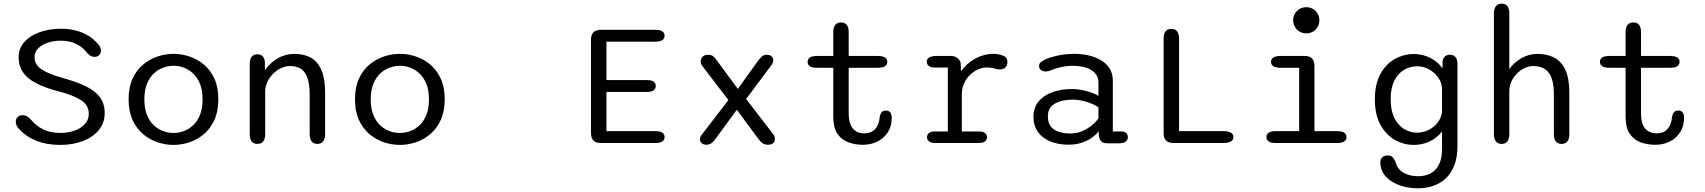

<svg xmlns="http://www.w3.org/2000/svg" viewBox="-20 -782 9325 1050"><path d="M310.5 10.5Q234.2 10.5 178.3 -12.4Q122.5 -35.3 90 -71Q66.2 -91.3 66.2 -117Q66.2 -130.7 76.1 -141.4Q86 -152.2 103 -152.2Q118.2 -152.2 129.5 -144.7Q140.8 -137.2 151.3 -125.5Q175.2 -95.5 214.3 -75.2Q253.5 -55 311.8 -55Q351.8 -55 387 -67.4Q422.2 -79.8 443.8 -103.3Q465.5 -126.8 465.5 -159.5Q465.5 -207.5 422.4 -234.8Q379.3 -262.2 297.7 -283.3Q187.7 -311.5 134.8 -355Q82 -398.5 82 -469.2Q82 -518.2 113.8 -553.1Q145.5 -588 198.3 -606.5Q251.2 -625 314.7 -625Q376.2 -625 427.3 -604.6Q478.5 -584.2 509.2 -548.3Q519.8 -539.2 525.9 -528.4Q532 -517.7 532 -505.2Q532 -489.3 521.8 -480.2Q511.7 -471 497.2 -471Q482.3 -471 470.8 -479.7Q459.2 -488.3 450.7 -498.5Q432 -524.5 396.4 -542Q360.8 -559.5 311.5 -559.5Q274.2 -559.5 241.6 -548.7Q209 -537.8 189 -517.9Q169 -498 169 -470.2Q169 -427.8 208 -402.2Q247 -376.5 325.8 -354.7Q399.7 -334.5 450.1 -309.8Q500.5 -285 526.5 -250.1Q552.5 -215.2 552.5 -164.2Q552.5 -109.5 520 -70.3Q487.5 -31.2 432.6 -10.3Q377.7 10.5 310.5 10.5Z M929.2 10.5Q885.3 10.5 842 -3.8Q798.7 -18.2 762.6 -48.4Q726.5 -78.7 704.9 -126Q683.3 -173.3 683.3 -239Q683.3 -304.7 704.9 -351.8Q726.5 -398.8 762.6 -428.8Q798.7 -458.8 842 -473.2Q885.3 -487.5 929.2 -487.5Q972.5 -487.5 1015.8 -473.2Q1059.2 -458.8 1095 -428.8Q1130.8 -398.8 1152.4 -351.8Q1174 -304.7 1174 -239Q1174 -173.3 1152.4 -126Q1130.8 -78.7 1095 -48.4Q1059.2 -18.2 1015.8 -3.8Q972.5 10.5 929.2 10.5ZM929.2 -54.8Q957.2 -54.8 985 -64.9Q1012.8 -75 1036.2 -96.8Q1059.7 -118.7 1073.8 -153.8Q1087.8 -188.8 1087.8 -239Q1087.8 -288.5 1073.8 -323.2Q1059.7 -358 1036.2 -380Q1012.8 -402 985 -412.2Q957.2 -422.3 929.2 -422.3Q901.2 -422.3 872.8 -412.2Q844.5 -402 821.1 -380Q797.7 -358 783.6 -323.2Q769.5 -288.5 769.5 -239Q769.5 -188.8 783.6 -153.8Q797.7 -118.7 821.1 -96.8Q844.5 -75 872.8 -64.9Q901.2 -54.8 929.2 -54.8Z M1716 5Q1673.5 5 1673.5 -49.3V-263.8Q1673.5 -343.5 1648.5 -382.2Q1623.5 -420.8 1566.8 -420.8Q1540.3 -420.8 1515.8 -409.1Q1491.2 -397.3 1472 -377.3Q1452.8 -357.3 1441.5 -332.4Q1430.2 -307.5 1430.2 -281.5V-49.3Q1430.2 5 1387.7 5Q1345.7 5 1345.7 -49.3V-431Q1345.7 -485 1387.7 -485Q1423.3 -485 1428.5 -444.8L1428.7 -397.5Q1453.8 -435.7 1496.2 -461.4Q1538.7 -487.2 1592.2 -487.2Q1644.5 -487.2 1681.7 -465.3Q1718.8 -443.5 1738.4 -397Q1758 -350.5 1758 -276.3V-49.3Q1758 -23 1747.2 -9Q1736.3 5 1716 5Z M2167.2 10.5Q2123.3 10.5 2080 -3.8Q2036.7 -18.2 2000.6 -48.4Q1964.5 -78.7 1942.9 -126Q1921.3 -173.3 1921.3 -239Q1921.3 -304.7 1942.9 -351.8Q1964.5 -398.8 2000.6 -428.8Q2036.7 -458.8 2080 -473.2Q2123.3 -487.5 2167.2 -487.5Q2210.5 -487.5 2253.8 -473.2Q2297.2 -458.8 2333 -428.8Q2368.8 -398.8 2390.4 -351.8Q2412 -304.7 2412 -239Q2412 -173.3 2390.4 -126Q2368.8 -78.7 2333 -48.4Q2297.2 -18.2 2253.8 -3.8Q2210.5 10.5 2167.2 10.5ZM2167.2 -54.8Q2195.2 -54.8 2223 -64.9Q2250.8 -75 2274.2 -96.8Q2297.7 -118.7 2311.8 -153.8Q2325.8 -188.8 2325.8 -239Q2325.8 -288.5 2311.8 -323.2Q2297.7 -358 2274.2 -380Q2250.8 -402 2223 -412.2Q2195.2 -422.3 2167.2 -422.3Q2139.2 -422.3 2110.8 -412.2Q2082.5 -402 2059.1 -380Q2035.7 -358 2021.6 -323.2Q2007.5 -288.5 2007.5 -239Q2007.5 -188.8 2021.6 -153.8Q2035.7 -118.7 2059.1 -96.8Q2082.5 -75 2110.8 -64.9Q2139.2 -54.8 2167.2 -54.8Z M3614.5 -586.8Q3614.5 -554.2 3562.2 -554.2H3296.5V-344H3516.8Q3543.2 -344 3554.6 -335.7Q3566 -327.3 3566 -311.8Q3566 -296.3 3554.6 -287.8Q3543.2 -279.3 3516.8 -279.3H3296.5V-64.8H3562.2Q3614.5 -64.8 3614.5 -32.2Q3614.5 0 3562.2 0H3266Q3212 0 3212 -54V-565.2Q3212 -619 3266 -619H3562.2Q3614.5 -619 3614.5 -586.8Z M4174.7 -482.5Q4190 -482.5 4199.2 -474.2Q4208.5 -465.8 4208.5 -451.5Q4208.5 -443.3 4205.6 -436.8Q4202.7 -430.3 4196.8 -423L4060.3 -240.7L4208.7 -47.8Q4214.7 -40.5 4216.2 -33.9Q4217.7 -27.3 4217.7 -21.3Q4217.7 -6.5 4207.1 1.5Q4196.5 9.5 4181.2 9.5Q4161.3 9.5 4149.4 0.8Q4137.5 -8 4124.3 -26.5L4009.7 -181.8L3892.3 -21.8Q3882.8 -8.3 3871.2 0.6Q3859.7 9.5 3842 9.5Q3827.7 9.5 3817.7 0.8Q3807.7 -7.8 3807.7 -20.8Q3807.7 -26.8 3810.1 -32.8Q3812.5 -38.8 3818 -45.5L3963.5 -234.7L3821.7 -420Q3816 -427.2 3814 -434.1Q3812 -441 3812 -448.5Q3812 -463.3 3823.8 -472.9Q3835.7 -482.5 3852.3 -482.5Q3871.3 -482.5 3881.9 -473Q3892.5 -463.5 3905 -445L4015 -295.8L4122.3 -445Q4135.8 -463 4146.5 -472.8Q4157.2 -482.5 4174.7 -482.5Z M4449 -411.3Q4396.7 -411.3 4396.7 -443.8Q4396.7 -476 4449 -476H4537V-605.3Q4537 -659.2 4579.3 -659.2Q4621.3 -659.2 4621.3 -605.3V-476H4779.7Q4832.3 -476 4832.3 -443.8Q4832.3 -411.3 4779.7 -411.3H4621.3V-163.3Q4621.3 -122.3 4632.5 -97.9Q4643.7 -73.5 4662.9 -63.1Q4682.2 -52.7 4706.7 -52.7Q4744.2 -52.7 4766.2 -76.8Q4788.2 -100.8 4791.2 -144.8Q4794 -158.2 4801.3 -167.8Q4808.7 -177.5 4824.8 -177.5Q4840.5 -177.5 4848.6 -167.6Q4856.7 -157.7 4856.7 -137.2Q4856.7 -92 4835.4 -58.9Q4814.2 -25.8 4778.4 -8Q4742.7 9.8 4699 9.8Q4655.2 9.8 4618.2 -4.2Q4581.2 -18.2 4559.1 -51.4Q4537 -84.7 4537 -142.7V-411.3Z M5240 -63.2H5333.2Q5356.3 -63.2 5367 -54.4Q5377.7 -45.7 5377.7 -31.5Q5377.7 -17.7 5366.8 -8.8Q5356 0 5333.2 0H5095.7Q5071.8 0 5060.8 -8.8Q5049.7 -17.7 5049.7 -31.5Q5049.7 -45.7 5060.2 -54.4Q5070.7 -63.2 5091.3 -63.2H5163.5V-412.8H5091.7Q5070.5 -412.8 5059.3 -421.5Q5048.2 -430.2 5048.2 -444.7Q5048.2 -459.7 5061.9 -467.8Q5075.7 -476 5102 -476H5179.8Q5200.2 -476 5214.2 -466Q5228.3 -456 5233.8 -437.8L5235.2 -391.7Q5265.2 -434.7 5312.9 -461.1Q5360.7 -487.5 5411.7 -487.5Q5441.5 -487.5 5465.3 -477.8Q5489.2 -468.2 5489.2 -443.7Q5489.2 -423.8 5478.2 -413.2Q5467.2 -402.5 5448.5 -402.5Q5438.5 -402.5 5430.6 -404.2Q5422.7 -405.8 5414.2 -408.3Q5405.5 -410.7 5396.2 -411.9Q5386.8 -413.2 5377.7 -413.2Q5344.3 -413.2 5312.6 -394.1Q5280.8 -375 5260.4 -341.8Q5240 -308.7 5240 -265.8Z M6037.7 1.7Q6013 1.7 6002.6 -8.7Q5992.2 -19.2 5989.8 -37.7L5988.2 -64.2Q5979.3 -50.2 5956.9 -32.9Q5934.5 -15.7 5900.7 -3.3Q5866.8 9.2 5822.8 9.2Q5768.2 9.2 5724.9 -8.2Q5681.7 -25.5 5656.7 -59.6Q5631.7 -93.7 5631.7 -143.8Q5631.7 -192.3 5658.9 -226Q5686.2 -259.7 5733.7 -277.3Q5781.2 -295 5841.8 -295Q5873.7 -295 5903.3 -288.5Q5933 -282 5955.3 -273.2Q5977.7 -264.3 5987.2 -257.5V-329Q5987.2 -355.8 5974.7 -373.9Q5962.2 -392 5941.7 -402.7Q5921.2 -413.3 5896.4 -417.8Q5871.7 -422.3 5847 -422.3Q5814.3 -422.3 5781.4 -414.7Q5748.5 -407 5726.2 -397.2Q5718.5 -393.8 5711.3 -392.6Q5704.2 -391.3 5698.8 -391.3Q5683 -391.3 5672.7 -399.2Q5662.3 -407.2 5662.3 -421.2Q5662.3 -434 5672.3 -442.2Q5682.3 -450.5 5696.8 -457.2Q5723 -469.2 5765.2 -478.3Q5807.5 -487.5 5857.2 -487.5Q5894.8 -487.5 5931.8 -479.3Q5968.7 -471.2 5999 -453.8Q6029.3 -436.3 6047.5 -408.4Q6065.7 -380.5 6065.7 -341V-63.2H6109.3Q6128.3 -63.2 6138.1 -55Q6147.8 -46.8 6147.8 -31.7Q6147.8 -17 6136.8 -7.7Q6125.7 1.7 6098.3 1.7ZM5987.2 -194.3Q5976.8 -203.5 5953.7 -213.5Q5930.5 -223.5 5902.2 -230.3Q5874 -237.2 5847.8 -237.2Q5786.3 -237.2 5748.4 -215.1Q5710.5 -193 5710.5 -145.5Q5710.5 -111.3 5726.5 -90.7Q5742.5 -70 5770.6 -61Q5798.7 -52 5834.5 -52Q5870.7 -52 5902 -66.5Q5933.3 -81 5955.8 -100.5Q5978.3 -120 5987.2 -135.2Z M6428 -64.8H6671.3Q6697.7 -64.8 6711.5 -56.4Q6725.3 -48 6725.3 -32.2Q6725.3 -16.8 6711.5 -8.4Q6697.7 0 6671.3 0H6397.5Q6343.5 0 6343.5 -54V-569.7Q6343.5 -624 6385.7 -624Q6428 -624 6428 -569.7Z M6955 -64.8H7084.7V-411.3H6983.7Q6957.3 -411.3 6944.1 -419.8Q6930.8 -428.3 6930.8 -443.8Q6930.8 -459.3 6944.1 -467.7Q6957.3 -476 6983.7 -476H7114.5Q7168.3 -476 7168.3 -422.2V-64.8H7293.7Q7318.8 -64.8 7331.2 -56.4Q7343.5 -48 7343.5 -32.2Q7343.5 -16.8 7331.2 -8.4Q7318.8 0 7293.7 0H6955Q6930 0 6917.8 -8.4Q6905.7 -16.8 6905.7 -32.2Q6905.7 -48 6917.8 -56.4Q6930 -64.8 6955 -64.8ZM7052 -671.3Q7052 -691.2 7061.6 -707.4Q7071.2 -723.7 7087.6 -733.2Q7104 -742.7 7123.8 -742.7Q7143.8 -742.7 7160.1 -733.2Q7176.3 -723.7 7185.8 -707.4Q7195.3 -691.2 7195.3 -671.3Q7195.3 -651.5 7185.8 -635Q7176.3 -618.5 7160.1 -609Q7143.8 -599.5 7123.8 -599.5Q7104 -599.5 7087.6 -609Q7071.2 -618.5 7061.6 -635Q7052 -651.5 7052 -671.3Z M7733.5 247.8Q7694 247.8 7657.3 238.3Q7620.7 228.8 7591.7 210.8Q7562.7 192.8 7545.8 166.6Q7528.8 140.3 7528.8 106.7Q7528.8 87.2 7540 77.6Q7551.2 68 7569 68Q7586.8 68 7596.2 78.3Q7605.7 88.7 7611.3 101.3Q7621.5 143.2 7655.4 162.5Q7689.3 181.8 7735.8 181.8Q7771.2 181.8 7800.7 167.6Q7830.2 153.3 7848.1 120.4Q7866 87.5 7866 32.5V-63.2Q7841 -29.3 7800.2 -9.4Q7759.5 10.5 7711.7 10.5Q7656.7 10.5 7607.9 -17.2Q7559.2 -44.8 7529 -100.4Q7498.8 -156 7498.8 -239Q7498.8 -322.3 7529 -377.2Q7559.2 -432.2 7607.9 -459.3Q7656.7 -486.5 7711.7 -486.5Q7761.2 -486.5 7802.5 -465.2Q7843.8 -444 7868.8 -407.8L7869.2 -448Q7876.3 -482.5 7908.3 -482.5Q7950.5 -482.5 7950.5 -430V15.3Q7950.5 78.5 7933 122.9Q7915.5 167.3 7885.2 194.8Q7855 222.3 7815.8 235.1Q7776.7 247.8 7733.5 247.8ZM7730.5 -56.5Q7762.5 -56.5 7792.2 -71Q7821.8 -85.5 7842.1 -111.4Q7862.3 -137.3 7866 -170.5V-300.2Q7863.3 -334.3 7843 -361.2Q7822.7 -388.2 7792.8 -403.8Q7762.8 -419.5 7730.5 -419.5Q7691.5 -419.5 7658.5 -400.2Q7625.5 -381 7605.3 -341.2Q7585.2 -301.3 7585.2 -239Q7585.2 -178.2 7605.3 -137.4Q7625.5 -96.7 7658.5 -76.6Q7691.5 -56.5 7730.5 -56.5Z M8519.8 5Q8477.7 5 8477.7 -49.3V-263.8Q8477.7 -348.5 8449.5 -384.7Q8421.3 -420.8 8364.7 -420.8Q8340.5 -420.8 8317.2 -409.6Q8294 -398.3 8275.2 -379Q8256.3 -359.7 8245.2 -335.2Q8234 -310.8 8234 -284.8V-49.3Q8234 5 8191.8 5Q8171.5 5 8160.7 -9Q8149.8 -23 8149.8 -49.3V-708Q8149.8 -734.3 8160.7 -748.2Q8171.5 -762 8191.8 -762Q8234 -762 8234 -708V-404.2Q8259.2 -439.8 8299.7 -463.5Q8340.2 -487.2 8388.7 -487.2Q8441 -487.2 8479.9 -466.8Q8518.8 -446.5 8540.5 -400.2Q8562.2 -353.8 8562.2 -276.3V-49.3Q8562.2 5 8519.8 5Z M8782 -411.3Q8729.7 -411.3 8729.7 -443.8Q8729.7 -476 8782 -476H8870V-605.3Q8870 -659.2 8912.3 -659.2Q8954.3 -659.2 8954.3 -605.3V-476H9112.7Q9165.3 -476 9165.3 -443.8Q9165.3 -411.3 9112.7 -411.3H8954.3V-163.3Q8954.3 -122.3 8965.5 -97.9Q8976.7 -73.5 8995.9 -63.1Q9015.2 -52.7 9039.7 -52.7Q9077.2 -52.7 9099.2 -76.8Q9121.2 -100.8 9124.2 -144.8Q9127 -158.2 9134.3 -167.8Q9141.7 -177.5 9157.8 -177.5Q9173.5 -177.5 9181.6 -167.6Q9189.7 -157.7 9189.7 -137.2Q9189.7 -92 9168.4 -58.9Q9147.2 -25.8 9111.4 -8Q9075.7 9.8 9032 9.8Q8988.2 9.8 8951.2 -4.2Q8914.2 -18.2 8892.1 -51.4Q8870 -84.7 8870 -142.7V-411.3Z"/></svg>

Font: Sono ExtraLight
Style: Regular
Weight: 200
Designer: Tyler Finck
Foundry: Tyler Finck
Version: Version 2.112